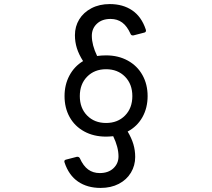

<svg xmlns="http://www.w3.org/2000/svg" viewBox="-20 -851 1040 943"><path d="M297 -53Q296 -55 296 -58Q296 -65 304 -67L358 -81H360Q368 -81 372 -74Q389 -36 413 -18.5Q437 -1 470 -1Q512 -1 537 -24.5Q562 -48 562 -83Q562 -128 536 -182Q514 -180 501 -180Q440 -180 393.5 -205.5Q347 -231 322 -276Q297 -321 297 -379Q297 -435 321 -480Q345 -525 388 -551Q367 -584 357.5 -614.5Q348 -645 348 -678Q348 -721 369 -755.5Q390 -790 429 -810.5Q468 -831 519 -831Q584 -831 629.5 -800Q675 -769 696 -706Q697 -704 697 -701Q697 -693 689 -691L635 -677H632Q624 -677 621 -685Q604 -723 580 -740.5Q556 -758 523 -758Q481 -758 456 -734.5Q431 -711 431 -675Q431 -630 457 -576Q478 -579 501 -579Q561 -579 607.5 -553.5Q654 -528 679.5 -482.5Q705 -437 705 -379Q705 -321 679.5 -275.5Q654 -230 607 -205Q626 -173 635 -143Q644 -113 644 -80Q644 -38 623 -3Q602 32 563.5 52Q525 72 474 72Q409 72 363.5 41Q318 10 297 -53ZM630 -379Q630 -438 594 -474.5Q558 -511 501 -511Q444 -511 408 -474.5Q372 -438 372 -379Q372 -320 408 -283.5Q444 -247 501 -247Q558 -247 594 -283.5Q630 -320 630 -379Z"/></svg>

Font: LINE Seed JP_TTF Regular
Style: Regular
Weight: 400
Designer: LINE & Fontrix & Fontworks
Version: Version 1.002